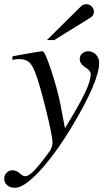

<svg xmlns="http://www.w3.org/2000/svg" viewBox="-44 -684 508 910"><path d="M243 -186 264 -76Q331 -186 358.5 -243.5Q386 -301 386 -333Q386 -349 360 -365Q334 -382 334 -404Q334 -420 345.5 -430.5Q357 -441 374 -441Q396 -441 411 -425Q426 -409 426 -386Q426 -299 295 -81Q217 48 143.5 127Q70 206 27 206Q4 206 -10 194Q-24 182 -24 163Q-24 146 -12.5 134.5Q-1 123 15 123Q34 123 49 137Q64 151 76 151Q94 151 124 118Q137 105 162.5 71.5Q188 38 195 27Q205 7 205 -8Q205 -38 174 -163.5Q143 -289 123 -340Q109 -377 92.5 -390.5Q76 -404 46 -404Q30 -404 15 -400V-417Q37 -421 47 -423Q88 -431 154 -441H158Q169 -441 199.5 -348Q230 -255 243 -186ZM178 -494 340 -654Q350 -664 365 -664Q380 -664 390.5 -653.5Q401 -643 401 -628Q401 -610 384 -600L213 -494Z"/></svg>

Font: STIX
Style: Italic
Weight: 400
Italic angle: -16.33°
Designer: MicroPress Inc., with final additions and corrections provided by Coen Hoffman, Elsevier (retired)
Version: Version 1.1.1